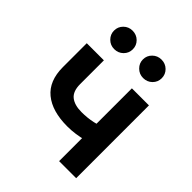

<svg xmlns="http://www.w3.org/2000/svg" viewBox="-208 -875 999 999"><g transform="rotate(45 291.5 -375.0)"><path d="M297.4 -157.7Q185.5 -157.7 124.3 -208Q63 -258.3 63 -359.9V-535.6H189V-360.8Q189 -308.1 217 -285.4Q245.1 -262.7 297.4 -262.7Q340.3 -262.7 379.2 -271.2Q418 -279.8 460.4 -294.4V-189.5Q439 -180.7 412.4 -173.3Q385.7 -166 356.4 -161.9Q327.1 -157.7 297.4 -157.7ZM395 0V-535.6H520.5V0ZM398.4 -614.7Q369.6 -614.7 349.4 -634.8Q329.1 -654.8 329.1 -682.6Q329.1 -710.9 349.4 -730.7Q369.6 -750.5 398.4 -750.5Q427.7 -750.5 447.8 -730.7Q467.8 -710.9 467.8 -682.6Q467.8 -654.3 447.8 -634.5Q427.7 -614.7 398.4 -614.7ZM185.5 -614.7Q156.7 -614.7 136.7 -634.8Q116.7 -654.8 116.7 -682.6Q116.7 -710.9 136.7 -730.7Q156.7 -750.5 185.5 -750.5Q214.8 -750.5 234.9 -730.7Q254.9 -710.9 254.9 -682.6Q254.9 -654.3 234.9 -634.5Q214.8 -614.7 185.5 -614.7Z"/></g></svg>

Font: Inter 20pt SemiBold
Style: Regular
Weight: 600
Version: Version 4.001;git-66647c0bb